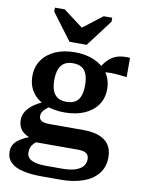

<svg xmlns="http://www.w3.org/2000/svg" viewBox="-109 -873 881 1191"><g transform="rotate(10 331.5 -277.5)"><path d="M264 -607H372L499 -775V-800H445L283 -675L363 -677L200 -800H138V-775ZM651 -453Q609 -458 578 -460Q547 -462 523.5 -460Q500 -458 481 -452L462 -450Q476 -484 494 -508.5Q512 -533 534.5 -549Q557 -565 585.5 -571Q614 -577 651 -574ZM309 -170Q238 -170 185 -193Q132 -216 103 -258Q74 -300 74 -358Q74 -416 103.5 -459Q133 -502 186 -525.5Q239 -549 309 -549Q379 -549 432.5 -525.5Q486 -502 515.5 -459Q545 -416 545 -358Q545 -300 515.5 -258Q486 -216 433 -193Q380 -170 309 -170ZM309 -237Q342 -237 363.5 -249.5Q385 -262 395.5 -289Q406 -316 406 -357Q406 -399 395.5 -426.5Q385 -454 363.5 -467Q342 -480 309 -480Q277 -480 255.5 -467Q234 -454 223 -426.5Q212 -399 212 -357Q212 -316 223 -289Q234 -262 255.5 -249.5Q277 -237 309 -237ZM238 245Q170 245 120 233.5Q70 222 43 195.5Q16 169 16 128Q16 98 31 77Q46 56 77.5 38.5Q109 21 160 5L192 26Q169 40 155.5 53.5Q142 67 137 81.5Q132 96 132 112Q132 133 144.5 147Q157 161 184.5 168.5Q212 176 258 176H355Q404 176 436 166Q468 156 484.5 137Q501 118 501 91Q501 68 486 55.5Q471 43 434 43H165L169 35Q130 26 103 11.5Q76 -3 63 -25.5Q50 -48 50 -77Q50 -108 66.5 -133.5Q83 -159 113.5 -180Q144 -201 187 -218L227 -197Q206 -184 192 -172Q178 -160 171 -148.5Q164 -137 164 -123Q164 -102 180 -92.5Q196 -83 230 -83H443Q502 -83 542.5 -68Q583 -53 604.5 -22Q626 9 626 57Q626 120 591 162Q556 204 496 224.5Q436 245 360 245Z"/></g></svg>

Font: Roboto Serif 20pt SemiBold
Style: Regular
Weight: 600
Version: Version 1.008